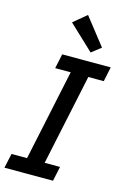

<svg xmlns="http://www.w3.org/2000/svg" viewBox="-160 -1020 716 1085"><g transform="rotate(15 198.0 -478.0)"><path d="M-18.6 0 0 -85.4H90.8L203.6 -617.7H112.8L130.9 -703.1H415L397 -617.7H306.6L193.8 -85.4H283.7L265.6 0ZM283.2 -754.9 137.7 -892.1 214.4 -956.1 338.4 -797.9Z"/></g></svg>

Font: Schibsted Grotesk Medium
Style: Italic
Weight: 500
Italic angle: -12°
Designer: Bakken & Baeck AS, Henrik Kongsvoll
Foundry: Schibsted ASA
Version: Version 1.100;gftools[0.9.25]